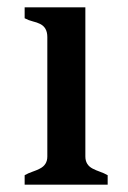

<svg xmlns="http://www.w3.org/2000/svg" viewBox="-20 -505 351 525"><path d="M213.4 -484.9V-77.1Q213.4 -54.2 233.4 -43.9Q242.7 -39.1 253.4 -35.4Q264.2 -31.7 274.4 -25.9V0H47.4V-25.9Q57.6 -31.7 68.6 -35.4Q79.6 -39.1 88.9 -43.9Q109.4 -54.2 109.4 -77.1V-403.8Q109.4 -429.7 89.8 -439.5Q81.1 -443.8 69.8 -446.5Q58.6 -449.2 47.4 -455.1V-484.9Z"/></svg>

Font: Stardos Stencil
Style: Regular
Weight: 400
Version: Version 1.000